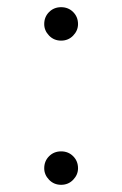

<svg xmlns="http://www.w3.org/2000/svg" viewBox="-20 -502 340 534"><path d="M103 -435Q103 -455 116.5 -468.5Q130 -482 150 -482Q170 -482 183.5 -468.5Q197 -455 197 -435Q197 -417 183.5 -403Q170 -389 150 -389Q130 -389 116.5 -403Q103 -417 103 -435ZM103 -34Q103 -54 116.5 -67.5Q130 -81 150 -81Q170 -81 183.5 -67.5Q197 -54 197 -34Q197 -16 183.5 -2Q170 12 150 12Q130 12 116.5 -2Q103 -16 103 -34Z"/></svg>

Font: TypoPRO Source Serif Pro
Style: Regular
Weight: 300
Designer: Frank Grießhammer
Foundry: Adobe Systems Incorporated
Version: Version 1.017;PS (version unavailable);hotconv 1.0.79;makeot